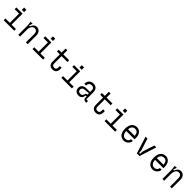

<svg xmlns="http://www.w3.org/2000/svg" viewBox="774 -3170 5651 5651"><g transform="rotate(45 3600.0 -344.0)"><path d="M100 -73V0H540V-73H357V-530H100V-457H283V-73ZM262 -689V-593H358V-689Z M692 -530 708 -390V0H782V-273C782 -420 848 -479 916 -479C993 -479 1025 -426 1025 -345V0H1099V-363C1099 -475 1030 -552 936 -552C875 -552 817 -528 774 -420H738L776 -530Z M1300 -73V0H1740V-73H1557V-530H1300V-457H1483V-73ZM1462 -689V-593H1558V-689Z M2223 -214V-154C2223 -84 2192 -61 2139 -61C2085 -61 2052 -85 2052 -154V-457H2297V-530H2052V-700H1979V-530H1860V-457H1979V-154C1979 -52 2036 12 2139 12C2241 12 2297 -52 2297 -154V-214Z M2500 -73V0H2940V-73H2757V-530H2500V-457H2683V-73ZM2662 -689V-593H2758V-689Z M3538 -73H3467V-355C3467 -486 3405 -552 3294 -552C3179 -552 3101 -484 3101 -355H3175C3175 -418 3200 -479 3294 -479C3358 -479 3393 -443 3393 -375V-304H3244C3121 -304 3058 -234 3058 -150C3058 -57 3109 12 3230 12C3315 12 3363 -46 3377 -140H3413V-93C3413 -39 3442 0 3513 0H3538ZM3230 -61C3167 -61 3132 -89 3132 -150C3132 -192 3162 -233 3234 -239L3393 -254V-196L3341 -182C3324 -112 3298 -61 3230 -61Z M4023 -214V-154C4023 -84 3992 -61 3939 -61C3885 -61 3852 -85 3852 -154V-457H4097V-530H3852V-700H3779V-530H3660V-457H3779V-154C3779 -52 3836 12 3939 12C4041 12 4097 -52 4097 -154V-214Z M4300 -73V0H4740V-73H4557V-530H4300V-457H4483V-73ZM4462 -689V-593H4558V-689Z M5105 10C5186 10 5287 -47 5303 -175H5229C5219 -105 5174 -63 5095 -63C5008 -63 4958 -143 4957 -245H5305V-305C5305 -454 5221 -550 5105 -550C4972 -550 4883 -454 4883 -269C4883 -84 4972 10 5105 10ZM5231 -318H4959C4966 -427 5022 -477 5101 -477C5178 -477 5229 -427 5231 -318Z M5644 0H5756L5923 -530H5845L5726 -163L5718 -57H5682L5674 -163L5555 -530H5477Z M6305 10C6386 10 6487 -47 6503 -175H6429C6419 -105 6374 -63 6295 -63C6208 -63 6158 -143 6157 -245H6505V-305C6505 -454 6421 -550 6305 -550C6172 -550 6083 -454 6083 -269C6083 -84 6172 10 6305 10ZM6431 -318H6159C6166 -427 6222 -477 6301 -477C6378 -477 6429 -427 6431 -318Z M6692 -530 6708 -390V0H6782V-273C6782 -420 6848 -479 6916 -479C6993 -479 7025 -426 7025 -345V0H7099V-363C7099 -475 7030 -552 6936 -552C6875 -552 6817 -528 6774 -420H6738L6776 -530Z"/></g></svg>

Font: Fliege Mono Light
Style: Regular
Weight: 300
Version: Version 0.020;Glyphs 3.3 (3306)